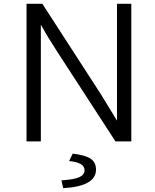

<svg xmlns="http://www.w3.org/2000/svg" viewBox="-20 -741 812 1006"><path d="M119 -721H202L508 -248L593 -109V-324V-721H668V0H585L278 -473Q232 -543 194 -612V-404V0H119ZM423 151Q423 110 342 103L361 64Q428 72 455.5 91Q483 110 483 148Q483 235 311 245L302 204Q367 200 395 187.5Q423 175 423 151Z"/></svg>

Font: Nebula Sans Book
Style: Regular
Weight: 400
Designer: Paul D. Hunt for Adobe (as Source Sans)
Foundry: Nebula Entertainment & Broadcasting LLC
Version: Version 1.010